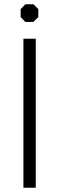

<svg xmlns="http://www.w3.org/2000/svg" viewBox="-20 -882 278 902"><path d="M90 -700H148V0H90ZM77 -802V-839L99 -862H137L160 -839V-802L137 -779H99Z"/></svg>

Font: Chakra Petch Light
Style: Regular
Weight: 300
Designer: Katatrad Aksorn Co.,Ltd.
Foundry: Cadson Demak Co.,Ltd.
Version: Version 1.000; ttfautohint (v1.6)